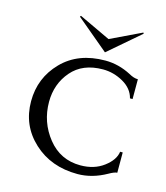

<svg xmlns="http://www.w3.org/2000/svg" viewBox="-91 -635 618 713"><g transform="rotate(15 218.0 -278.5)"><path d="M414 -114V-36Q404 -36 383 -24Q328 7 272 7Q170 7 103 -55Q36 -117 36 -210Q36 -300 98 -363.5Q160 -427 264 -427Q315 -427 363 -402Q382 -391 398 -391V-315H388Q379 -351 342 -372Q305 -393 264 -393Q186 -393 143.5 -343.5Q101 -294 101 -225Q101 -147 149 -87Q197 -27 274 -27Q327 -27 363.5 -54.5Q400 -82 404 -114ZM130 -560 133 -564 254 -507 373 -564 375 -560 254 -456Z"/></g></svg>

Font: Forum
Style: Regular
Weight: 400
Designer: Denis Masharov
Foundry: Denis Masharov
Version: Version 1.000